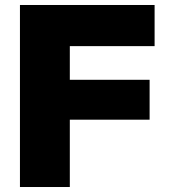

<svg xmlns="http://www.w3.org/2000/svg" viewBox="-20 -750 685 770"><path d="M60 0V-730H600V-565H260V-430H580V-270H260V0Z"/></svg>

Font: M PLUS 2 Black
Style: Regular
Weight: 900
Designer: Coji Morishita
Foundry: UNDERFOREST DESIGN
Version: Version 1.001